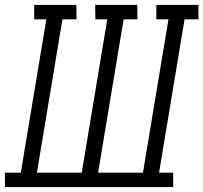

<svg xmlns="http://www.w3.org/2000/svg" viewBox="-35 -755 821 775"><path d="M-15 0V-58H49L152 -677H103V-735H273L274 -677H217L114 -58H295L398 -677H350L349 -735H519L520 -677H464L361 -58H542L645 -677H596V-735H766V-677H710L607 -58H664V0Z"/></svg>

Font: Iosevka Etoile Light
Style: Italic
Weight: 300
Italic angle: -9°
Designer: Belleve Invis
Foundry: Belleve Invis
Version: Version 22.1.2; ttfautohint (v1.8.4)